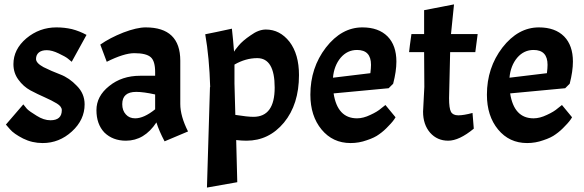

<svg xmlns="http://www.w3.org/2000/svg" viewBox="-20 -639 2651 872"><path d="M209 -92.8Q260.7 -92.8 260.7 -138.7Q260.7 -155.3 238.3 -168.9Q215.8 -182.6 182.6 -197.3Q151.4 -210.9 118.2 -228.5Q85.9 -246.1 63.5 -277.3Q41 -307.6 41 -347.7Q41 -415 99.6 -464.8Q159.2 -514.6 236.3 -514.6Q272.5 -514.6 306.6 -506.8Q340.8 -498 373 -480.5Q350.6 -439.5 305.7 -358.4Q298.8 -364.3 288.1 -373Q277.3 -381.8 246.1 -396.5Q215.8 -411.1 192.4 -411.1Q168.9 -411.1 156.2 -400.4Q143.6 -389.6 143.6 -371.1Q143.6 -352.5 177.7 -334Q212.9 -316.4 253.9 -300.8Q294.9 -285.2 329.1 -249Q364.3 -213.9 364.3 -165Q364.3 -94.7 306.6 -42Q249 10.7 173.8 10.7Q126 10.7 85 -9.8Q43 -31.2 25.4 -51.8Q18.6 -58.6 6.8 -73.2Q26.4 -95.7 85.9 -165Q91.8 -157.2 102.5 -144.5Q114.3 -132.8 146.5 -113.3Q178.7 -92.8 209 -92.8Z M454.1 -37.1Q418 -75.2 418 -138.7Q418 -202.1 475.6 -248Q533.2 -294.9 616.2 -294.9Q639.6 -294.9 684.6 -294.9Q684.6 -298.8 684.6 -311.5Q684.6 -361.3 665 -378.9Q644.5 -397.5 589.8 -397.5Q566.4 -397.5 535.2 -387.7Q503.9 -377.9 464.8 -358.4Q455.1 -384.8 435.5 -436.5Q478.5 -466.8 540 -491.2Q601.6 -514.6 641.6 -514.6Q798.8 -514.6 798.8 -363.3Q798.8 -297.9 798.8 -167Q798.8 -111.3 834 -42Q797.9 -27.3 727.5 2.9Q702.1 -44.9 690.4 -83Q635.7 0 551.8 0Q492.2 0 454.1 -37.1ZM593.8 -101.6Q633.8 -101.6 684.6 -142.6Q684.6 -165 684.6 -210Q631.8 -221.7 598.6 -221.7Q535.2 -221.7 535.2 -166Q535.2 -136.7 551.8 -119.1Q567.4 -101.6 593.8 -101.6Z M1187.5 -504.9Q1251 -504.9 1294.9 -449.2Q1337.9 -392.6 1337.9 -297.9Q1337.9 -165 1269.5 -82Q1201.2 0 1099.6 0Q1078.1 0 1052.7 -2.9Q1053.7 60.5 1057.6 188.5Q1023.4 194.3 919.9 212.9Q923.8 98.6 933.6 -243.2Q933.6 -243.2 934.6 -243.2Q930.7 -377 912.1 -483.4Q953.1 -491.2 1033.2 -508.8Q1039.1 -456.1 1043 -404.3Q1044.9 -409.2 1063.5 -431.6Q1082 -454.1 1118.2 -478.5Q1154.3 -504.9 1187.5 -504.9ZM1148.4 -375Q1095.7 -375 1044.9 -345.7Q1044.9 -317.4 1044.9 -259.8Q1045.9 -224.6 1048.8 -117.2Q1103.5 -108.4 1130.9 -108.4Q1227.5 -108.4 1227.5 -241.2Q1227.5 -375 1148.4 -375Z M1601.6 -101.6Q1629.9 -101.6 1662.1 -117.2Q1694.3 -131.8 1711.9 -147.5Q1718.8 -152.3 1730.5 -162.1Q1742.2 -148.4 1776.4 -106.4Q1766.6 -88.9 1745.1 -67.4Q1724.6 -44.9 1702.1 -29.3Q1681.6 -13.7 1645.5 -2Q1610.4 10.7 1572.3 10.7Q1491.2 10.7 1440.4 -50.8Q1389.6 -112.3 1389.6 -209Q1389.6 -331.1 1460 -422.9Q1531.2 -514.6 1626 -514.6Q1699.2 -514.6 1740.2 -473.6Q1780.3 -432.6 1780.3 -359.4Q1780.3 -315.4 1765.6 -258.8Q1758.8 -252 1745.1 -238.3Q1682.6 -232.4 1495.1 -214.8Q1512.7 -101.6 1601.6 -101.6ZM1601.6 -412.1Q1557.6 -412.1 1527.3 -377Q1497.1 -340.8 1492.2 -286.1Q1548.8 -293 1662.1 -306.6Q1665 -330.1 1665 -344.7Q1665 -412.1 1601.6 -412.1Z M1906.2 -484.4Q1906.2 -511.7 1906.2 -592.8Q1940.4 -599.6 2042 -619.1Q2038.1 -585 2028.3 -484.4Q2058.6 -484.4 2149.4 -484.4Q2146.5 -463.9 2138.7 -402.3Q2110.4 -402.3 2024.4 -402.3Q2023.4 -349.6 2019.5 -193.4Q2019.5 -146.5 2028.3 -130.9Q2037.1 -115.2 2061.5 -115.2Q2085.9 -115.2 2126 -126Q2127.9 -102.5 2131.8 -54.7Q2065.4 0 2015.6 0Q1965.8 0 1933.6 -36.1Q1901.4 -73.2 1901.4 -131.8Q1903.3 -168.9 1907.2 -244.1Q1907.2 -283.2 1906.2 -402.3Q1889.6 -402.3 1837.9 -402.3Q1839.8 -422.9 1848.6 -484.4Q1863.3 -484.4 1906.2 -484.4Z M2403.3 -101.6Q2431.6 -101.6 2463.9 -117.2Q2496.1 -131.8 2513.7 -147.5Q2520.5 -152.3 2532.2 -162.1Q2543.9 -148.4 2578.1 -106.4Q2568.4 -88.9 2546.9 -67.4Q2526.4 -44.9 2503.9 -29.3Q2483.4 -13.7 2447.3 -2Q2412.1 10.7 2374 10.7Q2293 10.7 2242.2 -50.8Q2191.4 -112.3 2191.4 -209Q2191.4 -331.1 2261.7 -422.9Q2333 -514.6 2427.7 -514.6Q2501 -514.6 2542 -473.6Q2582 -432.6 2582 -359.4Q2582 -315.4 2567.4 -258.8Q2560.5 -252 2546.9 -238.3Q2484.4 -232.4 2296.9 -214.8Q2314.5 -101.6 2403.3 -101.6ZM2403.3 -412.1Q2359.4 -412.1 2329.1 -377Q2298.8 -340.8 2293.9 -286.1Q2350.6 -293 2463.9 -306.6Q2466.8 -330.1 2466.8 -344.7Q2466.8 -412.1 2403.3 -412.1Z"/></svg>

Font: Acme Polish
Style: Regular
Weight: 400
Designer: Juan Pablo del Peral
Version: Version 1.002